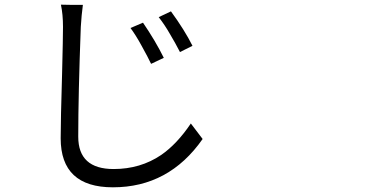

<svg xmlns="http://www.w3.org/2000/svg" viewBox="-20 -756 1540 811"><path d="M457 35.2Q236.3 35.2 236.3 -171.9Q236.3 -246.1 242.2 -443.4Q246.1 -597.7 246.1 -642.6Q246.1 -695.3 237.3 -736.3L283.2 -735.4H330.1Q324.2 -692.4 321.3 -642.6Q310.5 -355.5 310.5 -178.7Q310.5 -42 460 -42Q573.2 -42 661.1 -101.6Q727.5 -147.5 786.1 -234.4L835.9 -168.9Q693.4 35.2 457 35.2ZM618.2 -486.3Q606.4 -511.7 577.1 -564.5Q553.7 -607.4 531.2 -637.7L584 -660.2Q636.7 -583 671.9 -511.7ZM740.2 -536.1Q720.7 -574.2 697.3 -613.3Q676.8 -649.4 650.4 -683.6L702.1 -708Q759.8 -628.9 793 -562.5Z"/></svg>

Font: Bpmf GenSeki Gothic R
Style: R
Weight: 400
Foundry: But Ko
Version: Version 1.320